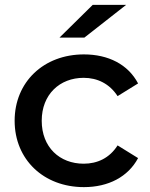

<svg xmlns="http://www.w3.org/2000/svg" viewBox="-20 -761 616 787"><path d="M324 6C424 6 505 -36 546 -113L462 -165C429 -113 379 -90 323 -90C225 -90 151 -157 151 -266C151 -374 225 -442 323 -442C379 -442 429 -418 462 -367L546 -419C505 -497 424 -538 324 -538C159 -538 40 -425 40 -266C40 -107 159 6 324 6ZM326 -607 497 -741H360L224 -607Z"/></svg>

Font: Montserrat-Alt1 SemBd
Style: Regular
Weight: 600
Designer: Differentunic
Foundry: Differentunic
Version: Version 7.222